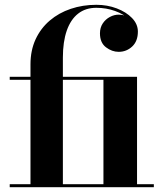

<svg xmlns="http://www.w3.org/2000/svg" viewBox="-20 -780 684 800"><path d="M107 0V-511.5Q107 -570 128.2 -616Q149.5 -662 187.2 -694.2Q225 -726.5 274.8 -743.2Q324.5 -760 381.5 -760Q427 -760 466.5 -745Q506 -730 530.2 -704.8Q554.5 -679.5 554.5 -648.5Q554.5 -608.5 530.8 -586.2Q507 -564 474.5 -564Q446.5 -564 421.5 -583Q396.5 -602 396.5 -641Q396.5 -665 408.2 -682.5Q420 -700 438 -709.5Q456 -719 474.5 -719Q504 -719 528.8 -699.8Q553.5 -680.5 553.5 -648.5H542Q542 -676.5 519 -698.8Q496 -721 459.5 -734.2Q423 -747.5 381.5 -747.5Q336.5 -747.5 305.5 -723.2Q274.5 -699 258.2 -652.5Q242 -606 242 -540V0ZM20.5 0V-12.5H621V0ZM411 0V-447.5H20.5V-460H551V0Z"/></svg>

Font: Bodoni Moda 18pt
Style: Bold
Weight: 700
Designer: Owen Earl
Foundry: indestructible type
Version: Version 2.004